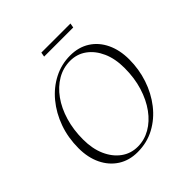

<svg xmlns="http://www.w3.org/2000/svg" viewBox="-213 -957 1124 1124"><g transform="rotate(-45 349.0 -395.5)"><path d="M289 10Q220 10 168.5 -23Q117 -56 88.5 -115Q60 -174 60 -251Q60 -338 87 -413.5Q114 -489 162 -547Q210 -605 273.5 -637.5Q337 -670 409 -670Q479 -670 530.5 -637Q582 -604 610 -545Q638 -486 638 -409Q638 -328 613 -253Q588 -178 541.5 -118.5Q495 -59 431 -24.5Q367 10 289 10ZM312 -12Q367 -12 416 -40Q465 -68 502.5 -119.5Q540 -171 561.5 -240.5Q583 -310 583 -393Q583 -470 557.5 -527Q532 -584 488 -616Q444 -648 387 -648Q329 -648 279.5 -619Q230 -590 193 -538.5Q156 -487 135.5 -418Q115 -349 115 -269Q115 -192 140.5 -134.5Q166 -77 210.5 -44.5Q255 -12 312 -12ZM297 -773 302 -801H543L538 -773Z"/></g></svg>

Font: Spectral ExtraLight
Style: Italic
Weight: 275
Italic angle: -10°
Designer: Jean-Baptiste Levee
Foundry: Production Type
Version: Version 2.001